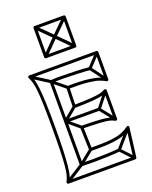

<svg xmlns="http://www.w3.org/2000/svg" viewBox="-152 -902 789 994"><g transform="rotate(-20 242.0 -405.5)"><path d="M331 -292V-308H146V-292ZM357 -506 359 -522Q327 -525 287 -526.5Q247 -528 209.5 -528.5Q172 -529 146 -527Q142 -527 140 -524.5Q138 -522 138 -519V-300Q138 -300 138 -300Q138 -300 138 -300V-61Q138 -58 140 -55.5Q142 -53 146 -53Q172 -52 209 -52Q246 -52 285 -53.5Q324 -55 357 -58L355 -74Q323 -71 284.5 -69.5Q246 -68 209 -68Q172 -68 146 -69Q143 -69 148.5 -63.5Q154 -58 154 -61V-300Q154 -300 154 -300Q154 -300 154 -300V-519Q154 -522 148.5 -516.5Q143 -511 146 -511Q172 -513 209.5 -512.5Q247 -512 286.5 -510.5Q326 -509 357 -506ZM426 -575 414 -585 352 -519Q351 -518 350.5 -514.5Q350 -511 352 -509L414 -426L426 -436L364 -519Q363 -521 362.5 -514Q362 -507 364 -509ZM444 -155 432 -165 350 -71Q348 -69 348 -66Q348 -63 350 -61L412 5L424 -5L362 -71Q360 -73 360 -66Q360 -59 362 -61ZM399 -374 387 -384 325 -305Q323 -303 323 -300Q323 -297 325 -295L387 -217L399 -227L337 -305Q336 -307 336 -300Q336 -293 337 -295ZM54 -587 46 -573 142 -512Q142 -512 141.5 -512.5Q141 -513 141 -513L212 -455L222 -467L151 -525Q151 -525 151 -525.5Q151 -526 150 -526ZM46 -7 54 7 150 -54Q151 -54 151 -54.5Q151 -55 151 -55L223 -113L213 -125L141 -67Q141 -67 141.5 -67.5Q142 -68 142 -68ZM219 -351 209 -363 141 -306Q138 -304 138 -300Q138 -296 141 -294L209 -237L219 -249L151 -306Q148 -308 148 -300Q148 -292 151 -294ZM50 8H418Q421 8 423 6Q425 4 426 1L446 -159Q447 -164 442.5 -167Q438 -170 433 -166Q417 -154 395 -144.5Q373 -135 332 -130.5Q291 -126 218 -127L226 -119Q225 -143 224 -173Q223 -203 222 -243L214 -235Q277 -234 310.5 -232Q344 -230 360.5 -226Q377 -222 389 -215Q394 -213 397.5 -215.5Q401 -218 401 -222V-379Q401 -384 397.5 -386Q394 -388 389 -386Q377 -379 360 -375Q343 -371 310 -368.5Q277 -366 214 -365L222 -357Q223 -389 223.5 -415Q224 -441 225 -461L217 -453Q288 -454 326 -449.5Q364 -445 383.5 -438Q403 -431 416 -423Q421 -421 424.5 -423.5Q428 -426 428 -430V-580Q428 -583 425.5 -585.5Q423 -588 420 -588H50Q46 -588 43.5 -584.5Q41 -581 43 -576Q50 -563 55 -546Q60 -529 63 -500Q66 -471 67.5 -422.5Q69 -374 69 -299Q69 -218 67.5 -166.5Q66 -115 63 -83.5Q60 -52 55 -34.5Q50 -17 43 -4Q41 0 43.5 4Q46 8 50 8ZM50 -8 57 4Q64 -10 69 -28Q74 -46 77.5 -78Q81 -110 83 -163Q85 -216 85 -299Q85 -376 83 -425.5Q81 -475 77.5 -505Q74 -535 69 -553Q64 -571 57 -584L50 -572H420L412 -580V-430L424 -437Q410 -445 389.5 -452.5Q369 -460 329.5 -465Q290 -470 217 -469Q214 -469 211.5 -467Q209 -465 209 -461Q208 -441 207.5 -415Q207 -389 206 -357Q206 -354 208.5 -351.5Q211 -349 214 -349Q280 -350 314.5 -353Q349 -356 366.5 -360.5Q384 -365 397 -372L385 -379V-222L397 -229Q384 -236 366.5 -240.5Q349 -245 314.5 -247.5Q280 -250 214 -251Q211 -251 208.5 -248.5Q206 -246 206 -243Q207 -203 208 -173Q209 -143 210 -119Q210 -115 212.5 -113Q215 -111 218 -111Q294 -110 337 -115Q380 -120 403 -130.5Q426 -141 443 -154L430 -161L410 -1L418 -8ZM169 -817 157 -805 237 -725Q237 -725 237 -725Q237 -725 237 -725L318 -644L330 -656L249 -737Q249 -737 249 -737Q249 -737 249 -737ZM330 -805 318 -817 237 -737Q237 -737 237 -737Q237 -737 237 -737L157 -656L169 -644L249 -725Q249 -725 249 -725Q249 -725 249 -725ZM332 -650V-811Q332 -814 329.5 -816.5Q327 -819 324 -819H163Q160 -819 157.5 -816.5Q155 -814 155 -811V-650Q155 -647 157.5 -644.5Q160 -642 163 -642H324Q327 -642 329.5 -644.5Q332 -647 332 -650ZM316 -650 324 -658H163L171 -650V-811L163 -803H324L316 -811Z"/></g></svg>

Font: Tilt Prism
Style: Regular
Weight: 400
Version: Version 1.000